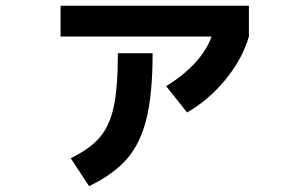

<svg xmlns="http://www.w3.org/2000/svg" viewBox="-20 -596 1040 664"><path d="M189.5 -469.7V-576.2H840.8V-469.7Q818.4 -392.6 760.7 -321.8Q703.1 -251 627 -207L554.7 -297.9Q676.8 -374 711.9 -469.7ZM224.6 -48.8Q291 -81.1 325.2 -121.1Q359.4 -161.1 373.5 -227.5Q387.7 -293.9 387.7 -412.1H507.8Q507.8 -272.5 486.8 -186.5Q465.8 -100.6 419.9 -47.4Q374 5.9 288.1 47.9Z"/></svg>

Font: Mgen+ 1c bold
Style: Bold
Weight: 700
Designer: [Source Han Sans]
Ryoko NISHIZUKA  (kana & ideographs); Paul D. Hunt (Latin, Greek & Cyrillic); Wenlong ZHANG  (bopomofo
Version: Version 1.059.20150602